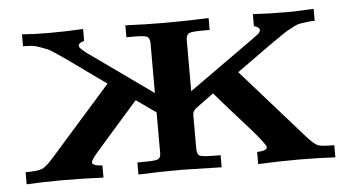

<svg xmlns="http://www.w3.org/2000/svg" viewBox="-39 -508 1036 570"><g transform="rotate(-5 479.0 -222.5)"><path d="M19 0V-36.1Q55.2 -36.1 68.1 -41.5Q81.1 -46.9 101.1 -69.8L284.2 -276.9Q257.3 -295.9 222.7 -321Q188 -346.2 175.5 -355Q163.1 -363.8 143.1 -377.4Q123 -391.1 115.5 -394Q107.9 -397 94 -402.1Q80.1 -407.2 70.1 -408.2Q60.1 -409.2 43.9 -409.2V-444.8Q83 -441.9 124 -441.9Q174.8 -441.9 226.1 -444.8V-409.2Q210 -405.3 209 -397L210 -392.1L213.9 -387.2L228 -375L421.9 -236.8V-387.2Q420.9 -402.3 411.9 -405.8Q402.8 -409.2 373 -409.2H352.1V-444.8Q410.2 -441.9 470.2 -441.9Q536.1 -441.9 600.1 -444.8V-409.2H577.1Q548.3 -409.2 539.6 -405.5Q530.8 -401.9 529.8 -387.2V-232.9L728 -374L744.1 -386.2L747.1 -391.1L749 -396Q748 -404.8 731.9 -409.2V-444.8Q782.7 -441.9 835 -441.9Q861.8 -441.9 913.1 -444.8V-409.2Q898.9 -409.2 889.4 -407.5Q879.9 -405.8 870.8 -404.8Q861.8 -403.8 850.8 -397.9Q839.8 -392.1 832 -387.9Q824.2 -383.8 805.7 -370.8Q787.1 -357.9 773.4 -348.4Q759.8 -338.9 729.5 -316.9Q699.2 -294.9 673.8 -276.9L856.9 -69.8Q878.9 -44.9 890.4 -40.5Q901.9 -36.1 939 -36.1V0Q884.8 -2.9 831.1 -2.9Q769 -2.9 709 0V-36.1Q738.8 -37.1 738.8 -47.9Q738.8 -55.7 695.8 -105Q686 -116.2 659.2 -146Q620.1 -189.9 594.2 -220.2H592.8Q579.6 -210.4 565.7 -200.2Q551.8 -189.9 546.9 -186.5Q542 -183.1 537.1 -178.5Q532.2 -173.8 531 -169.9Q529.8 -166 529.8 -159.2V-62Q529.8 -43.9 538.8 -40Q547.9 -36.1 587.9 -36.1H600.1V0Q492.2 -2.9 480 -2.9Q416 -2.9 352.1 0V-36.1H366.2Q402.3 -36.1 411.6 -39.1Q420.9 -42 421.9 -55.2V-179.2L363.8 -220.2H362.8Q249 -91.3 233.4 -72.8Q217.8 -54.2 217.8 -47.9Q217.8 -38.1 248 -36.1V0Q186 -2.9 125 -2.9Q66.9 -2.9 19 0Z"/></g></svg>

Font: CMU Serif
Style: Bold
Weight: 700
Version: Version 0.7.0